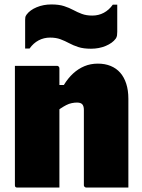

<svg xmlns="http://www.w3.org/2000/svg" viewBox="-20 -843 640 863"><path d="M557 0Q509 0 462.5 0Q416 0 368 0Q365 0 362.5 -1.5Q360 -3 358.5 -5Q357 -7 357 -11Q357 -67 357 -123.5Q357 -180 357 -236.5Q357 -293 357 -349Q357 -366 350 -374Q343 -382 326 -382Q315 -382 302.5 -379.5Q290 -377 277.5 -370.5Q265 -364 251.5 -355Q238 -346 225 -332V-461H267Q286 -492 309 -513Q332 -534 359.5 -545.5Q387 -557 420 -557Q452 -557 477.5 -546.5Q503 -536 520.5 -516Q538 -496 547.5 -466.5Q557 -437 557 -399Q557 -347 557 -297Q557 -247 557 -197.5Q557 -148 557 -98Q557 -74 557 -49.5Q557 -25 557 0ZM247 0Q220 0 186 0Q152 0 118 0Q84 0 58 0Q55 0 53 -0.5Q51 -1 49.5 -2.5Q48 -4 47.5 -6Q47 -8 47 -11Q47 -66 47 -120.5Q47 -175 47 -230Q47 -285 47 -339.5Q47 -394 47 -449Q47 -476 47 -501Q47 -526 47 -547Q76 -547 110.5 -547Q145 -547 178.5 -547Q212 -547 236 -547Q240 -547 242 -545.5Q244 -544 245.5 -541.5Q247 -539 247 -535Q247 -447 247 -357.5Q247 -268 247 -178.5Q247 -89 247 0ZM395 -773Q423 -773 446.5 -785.5Q470 -798 487 -822H507Q507 -804 507 -781Q507 -758 507 -736.5Q507 -715 507 -700Q507 -692 506 -684Q505 -676 500 -669Q485 -649 455 -636.5Q425 -624 389 -624Q355 -624 332 -631.5Q309 -639 290.5 -649Q272 -659 252 -666.5Q232 -674 205 -674Q177 -674 153.5 -661.5Q130 -649 113 -625H93Q93 -644 93 -668Q93 -692 93 -716Q93 -740 93 -754Q93 -762 94 -766.5Q95 -771 100 -778Q115 -798 145 -810.5Q175 -823 211 -823Q245 -823 268 -815.5Q291 -808 309.5 -798Q328 -788 348 -780.5Q368 -773 395 -773Z"/></svg>

Font: Recursive Monospace Black
Style: Regular
Weight: 900
Version: Version 1.047